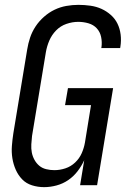

<svg xmlns="http://www.w3.org/2000/svg" viewBox="-20 -763 540 791"><path d="M162 8Q136 8 112 0.5Q88 -7 71.5 -24Q55 -41 45 -63.5Q35 -86 31 -111Q27 -136 29 -162Q31 -188 35 -214L92 -559Q96 -584 104 -608Q112 -632 126.5 -654Q141 -676 161.5 -694Q182 -712 205 -723Q228 -734 253 -738.5Q278 -743 303 -743Q328 -743 352.5 -739.5Q377 -736 398 -726.5Q419 -717 436.5 -701.5Q454 -686 464 -665.5Q474 -645 477 -620.5Q480 -596 476 -571L475 -565H397L398 -568Q401 -590 396.5 -611Q392 -632 378.5 -646.5Q365 -661 344.5 -667Q324 -673 302 -673Q278 -673 253.5 -664.5Q229 -656 211 -637.5Q193 -619 183 -595.5Q173 -572 169 -548L112 -203Q110 -186 109 -168.5Q108 -151 111 -135Q114 -119 122 -104.5Q130 -90 142 -80Q154 -70 170.5 -66Q187 -62 204 -62Q227 -62 249.5 -69.5Q272 -77 289.5 -93.5Q307 -110 316.5 -131.5Q326 -153 330 -176L355 -330H248L260 -400H446L380 0H310L327 -103Q316 -79 299.5 -57.5Q283 -36 261 -21Q239 -6 213 1Q187 8 162 8Z"/></svg>

Font: Iosevka Web
Style: Italic
Weight: 400
Italic angle: -9°
Monospace: yes
Designer: Belleve Invis
Foundry: Belleve Invis
Version: Version 28.0.3; ttfautohint (v1.8.3)